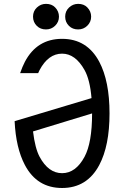

<svg xmlns="http://www.w3.org/2000/svg" viewBox="-20 -938 626 968"><path d="M374 -918.5Q402.8 -918.5 419.9 -900.9Q439.5 -880.9 439.5 -854Q439.5 -827.1 419.9 -808.1Q400.9 -789.6 374 -789.6Q346.2 -789.6 328.1 -807.1Q308.6 -826.2 308.6 -854Q308.6 -881.8 328.1 -900.1Q347.7 -918.5 374 -918.5ZM211.9 -918.5Q240.7 -918.5 257.8 -900.9Q277.3 -880.9 277.3 -854Q277.3 -827.1 257.8 -808.1Q238.8 -789.6 211.9 -789.6Q184.1 -789.6 166 -807.1Q146.5 -826.2 146.5 -854Q146.5 -881.8 166 -900.1Q185.5 -918.5 211.9 -918.5ZM81.5 -569.3Q92.8 -602.1 105.5 -626.5Q166.5 -742.2 293 -742.2Q418.9 -742.2 480.5 -626.5Q532.2 -528.8 532.2 -366.2Q532.2 -203.6 480.5 -106Q418.9 9.8 293 9.8Q166.5 9.8 105.5 -106Q60.1 -191.9 53.7 -327.1L441.4 -443.4Q433.6 -536.1 406.2 -585Q359.9 -667.5 293 -667.5Q223.6 -667.5 179.7 -585Q175.8 -577.6 172.4 -569.3ZM444.3 -366.2 146.5 -275.4Q156.7 -190.4 179.7 -147.5Q224.1 -64.9 293 -64.9Q361.8 -64.9 406.2 -147.5Q444.3 -218.3 444.3 -366.2Z"/></svg>

Font: Consola Mono
Style: Book
Weight: 400
Monospace: yes
Version: Version 2.001